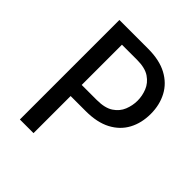

<svg xmlns="http://www.w3.org/2000/svg" viewBox="-192 -828 955 955"><g transform="rotate(45 285.5 -350.0)"><path d="M100 0V-700H302Q382 -700 435 -671.5Q488 -643 514.5 -593Q541 -543 541 -480Q541 -416 514.5 -366.5Q488 -317 435 -289Q382 -261 302 -261H196V0ZM196 -339H302Q359 -339 390.5 -360Q422 -381 435 -413.5Q448 -446 448 -480Q448 -514 435 -546.5Q422 -579 390.5 -600.5Q359 -622 302 -622H196Z"/></g></svg>

Font: Orienta
Style: Regular
Weight: 400
Designer: Eduardo Rodriguez Tunni
Foundry: Eduardo Rodriguez Tunni
Version: Version 1.002; ttfautohint (v1.8.4.7-5d5b);gftools[0.9.23]